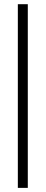

<svg xmlns="http://www.w3.org/2000/svg" viewBox="-20 -712 218 918"><path d="M65.3 186.3V-691.9H112.9V186.3Z"/></svg>

Font: Playfair 9pt
Style: Regular
Weight: 400
Designer: Claus Eggers Sørensen
Foundry: Claus Eggers Sørensen
Version: Version 2.203